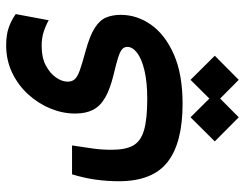

<svg xmlns="http://www.w3.org/2000/svg" viewBox="-106 -334 798 626"><g transform="rotate(-90 293.0 -21.0)"><path d="M267.6 175.3Q140.6 175.3 77.9 126.5Q15.1 77.6 15.1 -32.7Q15.1 -70.3 20.3 -107.7Q25.4 -145 37.6 -185.1H131.8Q125.5 -143.6 121.6 -116Q117.7 -88.4 117.7 -55.2Q117.7 -10.7 131.6 14.2Q145.5 39.1 181.6 49.6Q217.8 60.1 283.2 60.1Q338.4 60.1 376.2 51Q414.1 42 433.6 27.1Q453.1 12.2 453.1 -4.9Q453.1 -15.1 445.3 -22Q437.5 -28.8 418.2 -34.9Q398.9 -41 363.8 -49.3Q315.9 -61 288.1 -76.9Q260.3 -92.8 248 -116.5Q235.8 -140.1 235.8 -174.8Q235.8 -215.8 252.2 -255.6Q268.6 -295.4 298.3 -328.1Q328.1 -360.8 368.9 -380.4Q409.7 -399.9 458.5 -399.9Q492.2 -399.9 516.4 -391.4Q540.5 -382.8 560.1 -368.7L540 -261.2Q522.5 -271 502.2 -277.6Q481.9 -284.2 455.6 -284.2Q418 -284.2 392.3 -270.5Q366.7 -256.8 353.3 -237.3Q339.8 -217.8 339.8 -199.7Q339.8 -185.1 347.7 -176.3Q355.5 -167.5 376.5 -159.9Q397.5 -152.3 439 -141.1Q489.3 -127.4 514.9 -111.1Q540.5 -94.7 549.1 -73.7Q557.6 -52.7 557.6 -26.4Q557.6 26.9 525.1 72.8Q492.7 118.7 428.2 147Q363.8 175.3 267.6 175.3ZM345.7 358.4 267.1 280.3 345.7 201.2 424.3 280.3ZM223.6 358.4 145 280.3 223.6 201.2 302.2 280.3Z"/></g></svg>

Font: Cascadia Mono Medium
Style: Regular
Weight: 500
Monospace: yes
Designer: Aaron Bell
Foundry: Saja Typeworks
Version: Version 2407.024